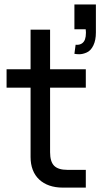

<svg xmlns="http://www.w3.org/2000/svg" viewBox="-20 -856 458 876"><path d="M10 -540H119.5V-720.5H208.5V-540H371.5V-456H208.5V-161.5Q208.5 -118.5 227 -99.8Q245.5 -81 288 -81H371.5V0H267Q232.5 0 205.2 -9.5Q178 -19 158.8 -37Q139.5 -55 129.5 -81Q119.5 -107 119.5 -140V-456H10ZM325 -652Q328 -651.5 331 -651.5Q344.5 -651.5 354 -658Q363.5 -664.5 367.8 -676.5Q372 -688.5 372 -705.5Q372 -707 372 -709Q371.5 -712.5 371.5 -715.8Q371.5 -719 371 -722.5H319.5V-835.5H417.5V-707.5Q417.5 -672.5 406 -648.8Q394.5 -625 376.2 -616.8Q358 -608.5 341 -608.5Q331 -608.5 319.5 -610.5Z"/></svg>

Font: Vela Sans Med
Style: Regular
Weight: 500
Designer: Principal design: Mikhail Sharanda - project Manrope.
Design modification: Ravid Balaliev
Foundry: Mikhail Sharanda
Version: Version 1.001